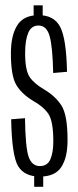

<svg xmlns="http://www.w3.org/2000/svg" viewBox="-20 -699 292 722"><path d="M106.5 -624H140.5V-679H106.5ZM108.5 3.5H142.5V-52H108.5ZM130 -35Q187 -35 210.5 -70.8Q234 -106.5 234 -171.5Q234 -266 211.5 -301.5Q189 -337 147 -362Q109 -384 91.8 -409Q74.5 -434 74.5 -499Q74.5 -547.5 86 -575.2Q97.5 -603 125 -603Q155.5 -603 166.8 -562.5Q178 -522 180 -424.5L232 -429Q229.5 -553 206.5 -597.5Q183.5 -642 125 -642Q69 -642 45 -604Q21 -566 21 -498.5Q21 -415 40.5 -381Q60 -347 104 -320Q143 -298.5 161.8 -271Q180.5 -243.5 180.5 -167Q180.5 -126 169.5 -100.2Q158.5 -74.5 130 -74.5Q100 -74.5 87.8 -109Q75.5 -143.5 74 -254.5L22 -250.5Q24.5 -113.5 48.2 -74.2Q72 -35 130 -35Z"/></svg>

Font: Anybody ExtraCondensed Light
Style: Regular
Weight: 300
Width: 2
Version: Version 1.113;gftools[0.9.25]